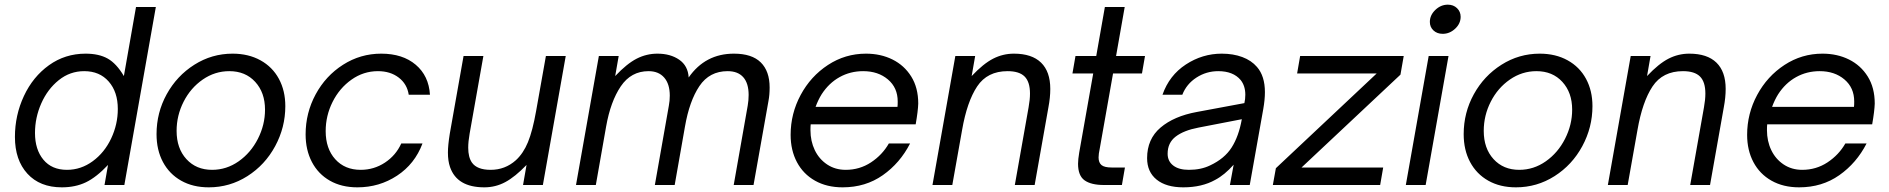

<svg xmlns="http://www.w3.org/2000/svg" viewBox="-20 -793 8095 823"><path d="M44 -206Q44 -299 82.5 -381.5Q121 -464 190 -513.5Q259 -563 347 -563Q404 -563 441.5 -542Q479 -521 511 -467L563 -763H648L513 0H428L443 -86Q393 -33 348 -11.5Q303 10 245 10Q151 10 97.5 -48.5Q44 -107 44 -206ZM485 -326Q485 -399 446 -443.5Q407 -488 341 -488Q280 -488 232 -449.5Q184 -411 157 -350Q130 -289 130 -223Q130 -152 166 -108.5Q202 -65 267 -65Q327 -65 377.5 -102Q428 -139 456.5 -199.5Q485 -260 485 -326Z M651 -218Q651 -310 694.5 -389Q738 -468 813 -515.5Q888 -563 977 -563Q1045 -563 1096.5 -534.5Q1148 -506 1175.5 -455Q1203 -404 1203 -338Q1203 -247 1159.5 -166.5Q1116 -86 1040.5 -38Q965 10 875 10Q807 10 756.5 -18.5Q706 -47 678.5 -98.5Q651 -150 651 -218ZM1116 -323Q1116 -396 1074 -442Q1032 -488 963 -488Q901 -488 849 -452Q797 -416 767 -357Q737 -298 737 -232Q737 -157 779 -111Q821 -65 889 -65Q951 -65 1003 -101.5Q1055 -138 1085.5 -198Q1116 -258 1116 -323Z M1290 -217Q1290 -309 1333 -388.5Q1376 -468 1450.5 -515.5Q1525 -563 1614 -563Q1706 -563 1762 -515.5Q1818 -468 1823 -387H1732Q1725 -433 1689 -460.5Q1653 -488 1600 -488Q1538 -488 1486.5 -451.5Q1435 -415 1405.5 -356Q1376 -297 1376 -231Q1376 -156 1417 -110.5Q1458 -65 1526 -65Q1583 -65 1630 -96Q1677 -127 1700 -178H1791Q1758 -90 1682 -40Q1606 10 1512 10Q1444 10 1394 -18.5Q1344 -47 1317 -98.5Q1290 -150 1290 -217Z M1909 -77Q1900 -103 1900 -139Q1900 -170 1908 -220L1967 -553H2052L1993 -220Q1987 -186 1987 -160Q1987 -119 2003 -96Q2025 -65 2083 -65Q2145 -65 2191 -106Q2223 -135 2243 -183.5Q2263 -232 2278 -317L2320 -553H2405L2307 0H2222L2237 -86Q2188 -35 2146 -12.5Q2104 10 2056 10Q1939 10 1909 -77Z M2449 0 2547 -553H2632L2617 -467Q2667 -520 2709 -541.5Q2751 -563 2798 -563Q2854 -563 2891.5 -537Q2929 -511 2932 -461Q3003 -563 3126 -563Q3203 -563 3241 -525.5Q3279 -488 3279 -418Q3279 -386 3274 -360L3210 0H3125L3185 -340Q3189 -363 3189 -386Q3189 -436 3166 -462Q3143 -488 3099 -488Q3021 -488 2978 -424Q2935 -360 2916 -250L2872 0H2787L2847 -340Q2851 -361 2851 -383Q2851 -433 2827 -460.5Q2803 -488 2760 -488Q2685 -488 2641 -423Q2597 -358 2578 -250L2534 0Z M3369 -215Q3369 -306 3412 -386Q3455 -466 3529 -514.5Q3603 -563 3692 -563Q3755 -563 3805.5 -538Q3856 -513 3886 -465Q3916 -417 3916 -349Q3915 -317 3905 -260H3455Q3454 -252 3454 -235Q3454 -188 3472.5 -149.5Q3491 -111 3525.5 -88Q3560 -65 3605 -65Q3665 -65 3713.5 -97Q3762 -129 3790 -178H3881Q3838 -94 3764 -42Q3690 10 3592 10Q3524 10 3473.5 -18.5Q3423 -47 3396 -98Q3369 -149 3369 -215ZM3827 -335Q3828 -342 3828 -358Q3828 -417 3786 -452.5Q3744 -488 3680 -488Q3625 -488 3579 -462.5Q3533 -437 3502 -389Q3487 -365 3476 -335Z M3977 0 4075 -553H4160L4145 -467Q4195 -520 4237 -541.5Q4279 -563 4326 -563Q4403 -563 4442.5 -524.5Q4482 -486 4482 -412Q4482 -375 4474 -333L4415 0H4330L4389 -333Q4395 -366 4395 -392Q4395 -442 4372 -465Q4349 -488 4299 -488Q4212 -488 4168.5 -422.5Q4125 -357 4104 -236L4062 0Z M4712 0Q4657 0 4629 -20Q4601 -40 4601 -91Q4601 -109 4606 -139L4666 -478H4577L4590 -553H4679L4716 -763H4801L4764 -553H4888L4875 -478H4751L4694 -156Q4689 -133 4689 -118Q4689 -96 4701.5 -85.5Q4714 -75 4745 -75H4802L4789 0Z M4897 -115Q4897 -197 4954.5 -246Q5012 -295 5110 -313L5314 -351Q5318 -368 5318 -387Q5318 -425 5298 -450Q5266 -488 5202 -488Q5151 -488 5108.5 -460.5Q5066 -433 5048 -387H4963Q4992 -470 5063 -516.5Q5134 -563 5217 -563Q5266 -563 5305 -548.5Q5344 -534 5368 -506Q5402 -467 5402 -398Q5402 -366 5395 -326L5337 0H5252L5268 -87Q5229 -43 5189 -22Q5132 10 5052 10Q4979 10 4938 -23Q4897 -56 4897 -115ZM5167 -84Q5229 -113 5259.5 -161Q5290 -209 5303 -282L5117 -246Q5054 -234 5019.5 -207.5Q4985 -181 4985 -134Q4985 -102 5009 -83.5Q5033 -65 5076 -65Q5128 -65 5167 -84Z M5896 0H5436L5449 -72L5881 -478H5540L5553 -553H5997L5983 -473L5559 -75H5909Z M6091 0H6006L6104 -553H6189ZM6109 -699Q6109 -728 6132.5 -750.5Q6156 -773 6186 -773Q6210 -773 6225.5 -758Q6241 -743 6241 -721Q6241 -692 6217.5 -670Q6194 -648 6164 -648Q6140 -648 6124.5 -662.5Q6109 -677 6109 -699Z M6254 -218Q6254 -310 6297.5 -389Q6341 -468 6416 -515.5Q6491 -563 6580 -563Q6648 -563 6699.5 -534.5Q6751 -506 6778.5 -455Q6806 -404 6806 -338Q6806 -247 6762.5 -166.5Q6719 -86 6643.5 -38Q6568 10 6478 10Q6410 10 6359.5 -18.5Q6309 -47 6281.5 -98.5Q6254 -150 6254 -218ZM6719 -323Q6719 -396 6677 -442Q6635 -488 6566 -488Q6504 -488 6452 -452Q6400 -416 6370 -357Q6340 -298 6340 -232Q6340 -157 6382 -111Q6424 -65 6492 -65Q6554 -65 6606 -101.5Q6658 -138 6688.5 -198Q6719 -258 6719 -323Z M6872 0 6970 -553H7055L7040 -467Q7090 -520 7132 -541.5Q7174 -563 7221 -563Q7298 -563 7337.5 -524.5Q7377 -486 7377 -412Q7377 -375 7369 -333L7310 0H7225L7284 -333Q7290 -366 7290 -392Q7290 -442 7267 -465Q7244 -488 7194 -488Q7107 -488 7063.5 -422.5Q7020 -357 6999 -236L6957 0Z M7469 -215Q7469 -306 7512 -386Q7555 -466 7629 -514.5Q7703 -563 7792 -563Q7855 -563 7905.5 -538Q7956 -513 7986 -465Q8016 -417 8016 -349Q8015 -317 8005 -260H7555Q7554 -252 7554 -235Q7554 -188 7572.5 -149.5Q7591 -111 7625.5 -88Q7660 -65 7705 -65Q7765 -65 7813.5 -97Q7862 -129 7890 -178H7981Q7938 -94 7864 -42Q7790 10 7692 10Q7624 10 7573.5 -18.5Q7523 -47 7496 -98Q7469 -149 7469 -215ZM7927 -335Q7928 -342 7928 -358Q7928 -417 7886 -452.5Q7844 -488 7780 -488Q7725 -488 7679 -462.5Q7633 -437 7602 -389Q7587 -365 7576 -335Z"/></svg>

Font: Open Sauce One
Style: Italic
Weight: 400
Italic angle: -10°
Designer: Alfredo Marco Pradil
Foundry: Creative Sauce Fz LLC
Version: Version 1.477